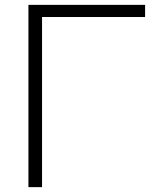

<svg xmlns="http://www.w3.org/2000/svg" viewBox="-20 -770 630 790"><path d="M577 -750V-700H153V0H97V-750Z"/></svg>

Font: Bounded
Style: Regular
Weight: 200
Designer: Vlad Churkin
Version: Version 1.0